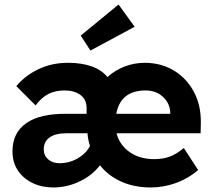

<svg xmlns="http://www.w3.org/2000/svg" viewBox="-20 -817 940 847"><path d="M215 10Q164 10 123 -10Q82 -30 58.5 -65.5Q35 -101 35 -149Q35 -231 95.5 -273.5Q156 -316 273 -315H362V-340Q362 -378 335 -398Q308 -418 265 -418Q224 -418 193.5 -402.5Q163 -387 137 -352L52 -437Q91 -484 150 -512Q209 -540 281 -540Q339 -540 383.5 -524.5Q428 -509 454 -477Q487 -507 529.5 -523.5Q572 -540 621 -540Q693 -539 748.5 -505Q804 -471 835.5 -411.5Q867 -352 866 -276L865 -229H494Q508 -177 552 -146Q596 -115 661 -115Q698 -115 727.5 -125.5Q757 -136 791 -164L854 -67Q810 -29 755.5 -9.5Q701 10 646 10Q572 10 514.5 -16Q457 -42 421 -88Q387 -43 331 -16.5Q275 10 215 10ZM623 -418Q512 -418 493 -315H731V-323Q728 -364 697.5 -391Q667 -418 623 -418ZM242 -97Q286 -97 323 -118.5Q360 -140 377 -173Q368 -200 366 -229H272Q224 -229 198.5 -210.5Q173 -192 173 -158Q173 -131 192.5 -114Q212 -97 242 -97ZM379 -594 336 -660 503 -797 574 -699Z"/></svg>

Font: Lexend Deca SemiBold
Style: Regular
Weight: 600
Designer: Bonnie Shaver-Troup, Thomas Jockin
Foundry: Lexend
Version: Version 1.008; ttfautohint (v1.8.4.7-5d5b)